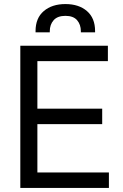

<svg xmlns="http://www.w3.org/2000/svg" viewBox="-20 -925 603 945"><path d="M80 0V-700H511V-624H164V-390H483V-314H164V-76H516V0ZM155 -766V-772Q155 -836 195.5 -870.5Q236 -905 302 -905Q368 -905 408 -870.5Q448 -836 448 -772V-766H378V-771Q378 -804 359.5 -825.5Q341 -847 302 -847Q263 -847 244 -825.5Q225 -804 225 -771V-766Z"/></svg>

Font: Space Grotesk Light
Style: Regular
Weight: 400
Version: Version 2.000